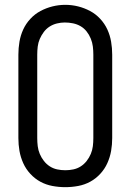

<svg xmlns="http://www.w3.org/2000/svg" viewBox="-20 -766 540 794"><path d="M250 8Q223 8 196.5 3Q170 -2 147 -14.5Q124 -27 105.5 -47Q87 -67 76 -91.5Q65 -116 60.5 -142Q56 -168 56 -195V-540Q56 -567 60.5 -593.5Q65 -620 76 -644Q87 -668 105.5 -688Q124 -708 147.5 -720.5Q171 -733 197 -739.5Q223 -746 250 -746Q277 -746 303 -739.5Q329 -733 352.5 -720.5Q376 -708 394.5 -688Q413 -668 424 -644Q435 -620 439.5 -593.5Q444 -567 444 -540V-195Q444 -168 439.5 -142Q435 -116 424 -91.5Q413 -67 394.5 -47Q376 -27 353 -14.5Q330 -2 303.5 3Q277 8 250 8ZM250 -62Q267 -62 283.5 -65.5Q300 -69 314 -78Q328 -87 338.5 -100.5Q349 -114 355.5 -129.5Q362 -145 364 -161.5Q366 -178 366 -195V-540Q366 -557 364 -573.5Q362 -590 355.5 -606Q349 -622 338.5 -635.5Q328 -649 313.5 -657.5Q299 -666 282 -669.5Q265 -673 248 -673Q232 -673 215.5 -669Q199 -665 185 -656Q171 -647 161 -633.5Q151 -620 144.5 -605Q138 -590 136 -573.5Q134 -557 134 -540V-195Q134 -178 136 -161.5Q138 -145 144.5 -129.5Q151 -114 161.5 -100.5Q172 -87 186 -78Q200 -69 216.5 -65.5Q233 -62 250 -62Z"/></svg>

Font: Zed Sans
Style: Regular
Weight: 400
Designer: Belleve Invis
Foundry: Belleve Invis
Version: Version 1.0.0; ttfautohint (v1.8.4)